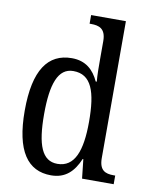

<svg xmlns="http://www.w3.org/2000/svg" viewBox="-86 -823 701 897"><g transform="rotate(10 264.5 -375.0)"><path d="M218 10C286 10 325 -29 351 -91H354L364 0H514V-41H506C467 -41 438 -52 438 -111V-760H273V-719H280C317 -719 350 -710 350 -650V-565C350 -529 350 -490 353 -458H348C324 -510 286 -546 220 -546C107 -546 45 -460 45 -267C45 -75 107 10 218 10ZM238 -48C165 -48 137 -120 137 -266C137 -410 165 -488 237 -488C323 -488 350 -410 350 -267C350 -129 320 -48 238 -48Z"/></g></svg>

Font: Noto Serif Tamil Condensed
Style: Italic
Weight: 400
Width: 3
Italic angle: -12°
Designer: Indian Type Foundry, Tom Grace, and the Monotype Design Team
Foundry: Monotype Imaging Inc.
Version: Version 2.003